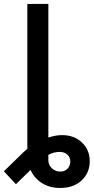

<svg xmlns="http://www.w3.org/2000/svg" viewBox="-70 -747 475 972"><path d="M174.8 -727.1V-50.8Q212.4 -63 244.1 -63Q305.2 -63 344.7 -25.6Q384.3 11.7 384.3 69.3Q384.3 127.9 343.3 166.3Q302.2 204.6 234.9 204.6Q181.2 204.6 142.3 179.9Q103.5 155.3 84.5 113.3L10.7 185.5L-50.3 120.1L50.3 22Q58.6 14.2 68.4 6.8V-727.1ZM174.8 37.1V63Q174.8 87.9 192.4 104.7Q210 121.6 235.8 121.6Q257.8 121.6 271.7 107.2Q285.6 92.8 286.1 70.3Q285.6 48.8 270.8 35.4Q255.9 22 231.4 22Q202.1 22 174.8 37.1Z"/></svg>

Font: Karasuma Gothic
Style: Regular
Weight: 500
Designer: Rasmus Andersson / Ryoko Nishizuka
Foundry: Genbu
Version: Version 1.00